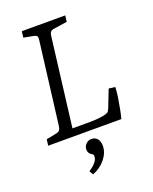

<svg xmlns="http://www.w3.org/2000/svg" viewBox="-144 -648 744 935"><g transform="rotate(-20 228.0 -181.0)"><path d="M388 -161 421 -157Q420 -132 415.5 -102.5Q411 -73 405.5 -45.5Q400 -18 395 0H16L20 -32L71 -42Q86 -45 91 -52Q96 -59 98 -75L151 -500Q153 -513 149 -518.5Q145 -524 134 -526L82 -536L86 -568H311L307 -536L240 -526Q228 -525 221 -519Q214 -513 212 -493L156 -39H245Q272 -39 294 -41.5Q316 -44 330 -48Q342 -52 345.5 -57Q349 -62 352 -69ZM174 206 162 186Q182 173 196 157.5Q210 142 210 125Q210 118 207.5 115.5Q205 113 200 110Q193 106 188.5 99Q184 92 184 82Q184 65 196 53Q208 41 224 41Q244 41 255 54.5Q266 68 266 91Q266 126 240.5 158Q215 190 174 206Z"/></g></svg>

Font: Rasa Light
Style: Italic
Weight: 300
Italic angle: -7.10001°
Designer: Anna Giedrys (Yrsa+Rasa design), David Brezina (Yrsa art-direction, Rasa art-direction, design)
Foundry: Rosetta Type Foundry
Version: Version 2.004